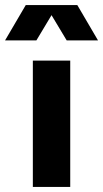

<svg xmlns="http://www.w3.org/2000/svg" viewBox="-48 -740 408 760"><path d="M82 -500H230V0H82ZM54 -720H258L340 -580H216L156 -680L96 -580H-28Z"/></svg>

Font: Uncut Sans VF
Style: Regular
Weight: 400
Designer: Kasper Nordkvist
Foundry: Uncut Type
Version: Version 1.100;FEAKit 1.0